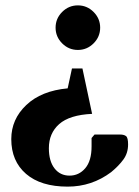

<svg xmlns="http://www.w3.org/2000/svg" viewBox="-20 -490 519 715"><path d="M270 -304Q236 -304 211.5 -328.5Q187 -353 187 -387Q187 -421 211.5 -445.5Q236 -470 270 -470Q304 -470 328.5 -445.5Q353 -421 353 -387Q353 -353 328.5 -328.5Q304 -304 270 -304ZM232 205Q132 205 77 157.5Q22 110 22 28Q22 -46 78 -99Q134 -152 232 -161L248 -235H287L323 -66Q239 -62 200.5 -28Q162 6 162 62Q162 110 183 137Q204 164 239 164Q274 164 297.5 136.5Q321 109 321 55V24L332 11H427Q442 11 449.5 17Q457 23 457 48Q457 80 439.5 104Q422 128 394 151Q322 205 232 205Z"/></svg>

Font: Spectral ExtraBold
Style: Regular
Weight: 800
Designer: Jean-Baptiste Levee
Foundry: Production Type
Version: Version 2.001